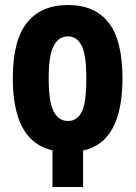

<svg xmlns="http://www.w3.org/2000/svg" viewBox="-20 -745 540 765"><path d="M311 0V-145Q468 -179 468 -433Q468 -584 413 -654.5Q358 -725 251 -725Q144 -725 87.5 -654.5Q31 -584 31 -434Q31 -181 189 -146V0ZM174 -433Q174 -525 194 -562.5Q214 -600 251 -600Q286 -600 305 -563.5Q324 -527 324 -433Q324 -335 305.5 -299Q287 -263 251 -263Q214 -263 194 -300.5Q174 -338 174 -433Z"/></svg>

Font: Noto Sans Mono UI Condensed ExtraBold
Style: Regular
Weight: 800
Width: 3
Designer: Monotype Design team
Foundry: Monotype Imaging Inc.
Version: 1.000